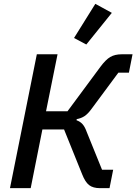

<svg xmlns="http://www.w3.org/2000/svg" viewBox="-20 -981 711 1001"><path d="M32 0 172 -698H280L220 -401H332L503 -632Q531 -670 555 -684Q579 -698 615 -698H671L652 -602H597L457 -413Q438 -387 420.5 -375.5Q403 -364 380 -360L379 -354Q397 -348 409.5 -334.5Q422 -321 431 -296L512 -96H570L551 0H502Q465 0 444.5 -16Q424 -32 408 -73L314 -306H201L140 0ZM563 -914 430 -749 366 -783 477 -961Z"/></svg>

Font: IBM Plex Sans Medium
Style: Italic
Weight: 500
Italic angle: -11.31°
Designer: Mike Abbink, Paul van der Laan, Pieter van Rosmalen
Foundry: Bold Monday
Version: Version 3.201